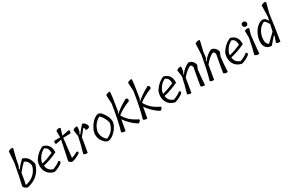

<svg xmlns="http://www.w3.org/2000/svg" viewBox="164 -2260 5568 3708"><g transform="rotate(-30 2948.0 -406.0)"><path d="M145 -393 157 -380Q221 -464 302 -540Q383 -511 418 -462.5Q453 -414 473 -326Q442 -199 350.5 -113Q259 -27 119 0Q42 -27 37 -77Q87 -285 132 -540L150 -787Q185 -808 206.5 -812Q228 -816 255 -804L198 -576L174 -447ZM110 -59Q232 -83 308 -157.5Q384 -232 402 -328Q393 -384 370.5 -416.5Q348 -449 302 -469Q215 -386 156 -309Q129 -140 110 -59Z M766 -548Q854 -525 890 -464.5Q926 -404 919 -321Q751 -241 599 -209Q605 -153 633 -116.5Q661 -80 721 -58Q829 -97 880 -145Q900 -145 906 -136Q912 -127 910 -103Q890 -76 827 -43Q764 -10 718 0Q619 -22 570 -88.5Q521 -155 523 -248Q524 -288 542 -347Q628 -492 766 -548ZM596 -267V-259Q722 -291 850 -348Q850 -405 834.5 -438Q819 -471 773 -494L759 -491Q693 -459 645.5 -391Q598 -323 596 -267Z M1354 -492 1191 -487Q1184 -420 1167.5 -280.5Q1151 -141 1143 -67Q1221 -89 1272 -125Q1295 -126 1301 -117Q1307 -108 1305 -87Q1273 -59 1219.5 -34.5Q1166 -10 1118 0Q1057 -13 1048 -52Q1121 -384 1138 -478L1012 -454Q985 -488 1014 -524L1144 -525L1143 -669Q1202 -710 1243 -679L1197 -532L1356 -563Q1370 -555 1369.5 -534.5Q1369 -514 1354 -492Z M1496 -388 1508 -380Q1563 -452 1639 -540Q1680 -534 1706 -500.5Q1732 -467 1732 -422Q1681 -384 1642 -405Q1645 -451 1623 -460Q1574 -404 1508 -318Q1481 -140 1454 0Q1389 6 1369 -24Q1429 -231 1456 -372L1436 -515Q1458 -537 1480 -544Q1502 -551 1534 -546Q1539 -522 1523 -437Z M1754 -230Q1754 -295 1796 -372Q1838 -449 1898.5 -501Q1959 -553 2009 -553Q2059 -553 2117 -460Q2175 -367 2176.5 -302Q2178 -237 2134.5 -166.5Q2091 -96 2028.5 -48Q1966 0 1916 0Q1866 0 1810 -70Q1754 -140 1754 -230ZM2001 -497Q1921 -452 1880 -391.5Q1839 -331 1821 -249Q1825 -182 1847 -135Q1869 -88 1915 -49Q2004 -87 2050.5 -145Q2097 -203 2114 -291Q2105 -344 2075 -401Q2045 -458 2001 -497Z M2337 -364 2341 -356Q2469 -464 2615 -540Q2639 -536 2647.5 -515Q2656 -494 2645 -470Q2460 -396 2361 -313Q2443 -155 2637 -67Q2647 -49 2634 -30.5Q2621 -12 2591 0Q2525 -38 2457.5 -101.5Q2390 -165 2341 -237Q2322 -137 2299 0Q2233 6 2213 -24Q2277 -241 2331 -592L2321 -782Q2360 -818 2418 -811Q2417 -729 2362 -399Z M2823 -364 2827 -356Q2955 -464 3101 -540Q3125 -536 3133.5 -515Q3142 -494 3131 -470Q2946 -396 2847 -313Q2929 -155 3123 -67Q3133 -49 3120 -30.5Q3107 -12 3077 0Q3011 -38 2943.5 -101.5Q2876 -165 2827 -237Q2808 -137 2785 0Q2719 6 2699 -24Q2763 -241 2817 -592L2807 -782Q2846 -818 2904 -811Q2903 -729 2848 -399Z M3457 -548Q3545 -525 3581 -464.5Q3617 -404 3610 -321Q3442 -241 3290 -209Q3296 -153 3324 -116.5Q3352 -80 3412 -58Q3520 -97 3571 -145Q3591 -145 3597 -136Q3603 -127 3601 -103Q3581 -76 3518 -43Q3455 -10 3409 0Q3310 -22 3261 -88.5Q3212 -155 3214 -248Q3215 -288 3233 -347Q3319 -492 3457 -548ZM3287 -267V-259Q3413 -291 3541 -348Q3541 -405 3525.5 -438Q3510 -471 3464 -494L3450 -491Q3384 -459 3336.5 -391Q3289 -323 3287 -267Z M3810 -388 3819 -382Q3903 -496 4009 -540Q4063 -535 4095.5 -498Q4128 -461 4136 -417L4100 -328Q4081 -162 4072 0Q4011 7 3984 -25Q4005 -163 4052 -413Q4046 -454 4010 -469Q3914 -427 3820 -309Q3798 -167 3768 0Q3704 6 3682 -24Q3738 -210 3770 -372L3749 -515Q3791 -554 3848 -546Q3853 -522 3837 -437Z M4316 -397 4327 -383Q4411 -498 4515 -540Q4569 -535 4602 -498Q4635 -461 4643 -417L4607 -328Q4588 -177 4579 0Q4517 7 4490 -25Q4516 -192 4558 -413Q4553 -454 4516 -469Q4419 -427 4327 -309Q4301 -142 4274 0Q4209 6 4189 -24Q4244 -212 4304 -540L4315 -787Q4351 -808 4372 -812Q4393 -816 4420 -804L4364 -573L4350 -442Z M4945 -548Q5033 -525 5069 -464.5Q5105 -404 5098 -321Q4930 -241 4778 -209Q4784 -153 4812 -116.5Q4840 -80 4900 -58Q5008 -97 5059 -145Q5079 -145 5085 -136Q5091 -127 5089 -103Q5069 -76 5006 -43Q4943 -10 4897 0Q4798 -22 4749 -88.5Q4700 -155 4702 -248Q4703 -288 4721 -347Q4807 -492 4945 -548ZM4775 -267V-259Q4901 -291 5029 -348Q5029 -405 5013.5 -438Q4998 -471 4952 -494L4938 -491Q4872 -459 4824.5 -391Q4777 -323 4775 -267Z M5264 -368 5261 -524Q5306 -543 5327 -540Q5348 -537 5359 -524L5322 -394Q5305 -249 5282 0Q5209 7 5187 -31Q5220 -144 5264 -368ZM5373.5 -638.5Q5375 -616 5360 -600.5Q5345 -585 5322 -585Q5299 -585 5283 -600.5Q5267 -616 5265.5 -638.5Q5264 -661 5279.5 -676Q5295 -691 5318 -691Q5341 -691 5356.5 -676Q5372 -661 5373.5 -638.5Z M5700 -164 5568 -13Q5491 -14 5450 -58Q5409 -102 5408 -180.5Q5407 -259 5444 -344.5Q5481 -430 5543 -485Q5605 -540 5665 -540Q5725 -540 5765 -454Q5777 -510 5783 -540L5788 -787Q5826 -808 5847.5 -812Q5869 -816 5896 -804L5838 -580Q5799 -287 5752 0Q5686 6 5666 -24L5711 -154ZM5484 -181Q5484 -105 5540 -72Q5631 -162 5716 -242L5750 -389Q5728 -435 5709.5 -456.5Q5691 -478 5670 -492Q5584 -457 5534 -371.5Q5484 -286 5484 -181Z"/></g></svg>

Font: Tillana
Style: Regular
Weight: 400
Designer: Lipi Raval (Devanagari, Latin), Jonny Pinhorn (Latin)
Foundry: Indian Type Foundry
Version: Version 2.003;PS 1.0;hotconv 1.0.79;makeotf.lib2.5.61930; tt